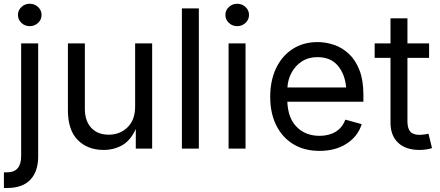

<svg xmlns="http://www.w3.org/2000/svg" viewBox="-33 -771 2281 996"><path d="M76.7 -545.9H165V39.1Q165.5 117.2 125 160.6Q84.5 204.1 4.9 204.1H-12.7V123H3.4Q76.7 123 76.7 39.1ZM121.1 -635.3Q96.2 -635.3 78.1 -652.3Q60.1 -669.4 60.1 -693.4Q60.1 -717.8 78.1 -734.6Q96.2 -751.5 121.1 -751.5Q146.5 -751.5 164.6 -734.6Q182.6 -717.8 182.6 -693.4Q182.6 -669.4 164.6 -652.3Q146.5 -635.3 121.1 -635.3Z M504.4 6.8Q421.9 6.8 370.6 -44.4Q319.3 -95.7 319.3 -199.2V-545.9H407.2V-206.5Q407.2 -143.6 440.4 -107.9Q473.6 -72.3 530.8 -72.3Q589.4 -72.3 628.7 -110.6Q668 -148.9 668 -218.8V-545.9H756.3V0H671.4V-102.1Q644.5 -42.5 601.3 -17.8Q558.1 6.8 504.4 6.8Z M998.5 -727.5V0H910.6V-727.5Z M1152.8 0V-545.9H1240.7V0ZM1197.3 -635.3Q1172.4 -635.3 1154.3 -652.3Q1136.2 -669.4 1136.2 -693.4Q1136.2 -717.8 1154.3 -734.6Q1172.4 -751.5 1197.3 -751.5Q1222.7 -751.5 1240.7 -734.6Q1258.8 -717.8 1258.8 -693.4Q1258.8 -669.4 1240.7 -652.3Q1222.7 -635.3 1197.3 -635.3Z M1624.5 11.7Q1545.4 11.7 1488 -23.4Q1430.7 -58.6 1399.7 -121.6Q1368.7 -184.6 1368.7 -268.6Q1368.7 -352.5 1398.9 -416.5Q1429.2 -480.5 1484.6 -516.6Q1540 -552.7 1614.3 -552.7Q1657.7 -552.7 1700 -538.3Q1742.2 -523.9 1776.6 -491.9Q1811 -460 1831.5 -407.7Q1852.1 -355.5 1852.1 -279.8V-243.2H1457.5Q1460.9 -157.7 1506.6 -112.1Q1552.2 -66.4 1625 -66.4Q1673.3 -66.4 1708.3 -87.6Q1743.2 -108.9 1758.3 -150.4L1843.3 -127Q1824.2 -64.9 1766.4 -26.6Q1708.5 11.7 1624.5 11.7ZM1458 -317.4H1762.7Q1756.3 -387.2 1719 -430.9Q1681.6 -474.6 1614.3 -474.6Q1567.4 -474.6 1533.4 -452.6Q1499.5 -430.7 1480 -395Q1460.4 -359.4 1458 -317.4Z M2192.9 -545.9V-470.7H2080.6V-141.6Q2080.6 -105 2095.5 -88.1Q2110.4 -71.3 2145 -71.3Q2153.3 -71.3 2166.3 -73.2Q2179.2 -75.2 2189.9 -77.1L2208 -2.9Q2194.3 2 2177 4.4Q2159.7 6.8 2142.6 6.8Q2071.8 6.8 2032.2 -30.5Q1992.7 -67.9 1992.7 -134.8V-470.7H1910.6V-545.9H1992.7V-675.8H2080.6V-545.9Z"/></svg>

Font: Inter-Regular
Style: Regular
Weight: 400
Designer: Rasmus Andersson
Foundry: rsms
Version: Version 4.000;git-a52131595